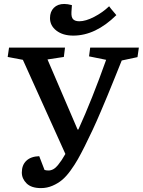

<svg xmlns="http://www.w3.org/2000/svg" viewBox="-20 -942 725 975"><path d="M570.8 -865.2Q534.2 -908.2 534.2 -910.2Q501 -878.4 458 -856.2Q415 -834 382.8 -834Q361.8 -834 351.6 -844Q341.3 -854 342.8 -880.9L345.2 -916Q322.8 -921.9 306.2 -921.9Q272.9 -921.9 253.4 -902.3Q233.9 -882.8 233.9 -850.1Q233.9 -811.5 266.6 -786.4Q299.3 -761.2 352.1 -761.2Q465.3 -761.2 570.8 -865.2ZM374 -284.2H377.9Q447.3 -436.5 519 -638.2L432.1 -655.8L438 -700.2H685.1L678.2 -651.9L598.1 -634.8Q591.3 -617.7 563.5 -548.8Q535.6 -480 525.1 -454.6Q514.6 -429.2 492.4 -377Q470.2 -324.7 450.9 -283.4Q431.6 -242.2 410.2 -199.2Q390.6 -160.2 375.2 -133.1Q359.9 -106 338.4 -76.2Q316.9 -46.4 295.7 -28.6Q274.4 -10.7 246.6 1.2Q218.8 13.2 188 13.2Q139.2 13.2 115 -10.7Q90.8 -34.7 90.8 -65.9Q90.8 -104 113.8 -125.7Q136.7 -147.5 179.2 -148.9L206.1 -79.1Q214.8 -76.2 226.1 -76.2Q238.8 -76.2 250.7 -82.8Q262.7 -89.4 274.2 -103.5Q285.6 -117.7 293 -128.9Q300.3 -140.1 312 -160.2L96.2 -638.2L19 -652.8L25.9 -700.2H310.1L304.2 -652.8L221.2 -640.1Z"/></svg>

Font: Literata Book SemiBold
Style: Italic
Weight: 600
Italic angle: -3°
Designer: Latin by Veronika Burian and Jose Scaglione. Greek by Irene Vlachou. Cyrillic by Vera Evstafieva
Foundry: TypeTogether
Version: Version 1.003;PS 001.003;hotconv 1.0.88;makeotf.lib2.5.64775